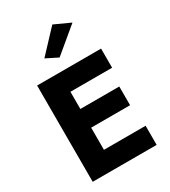

<svg xmlns="http://www.w3.org/2000/svg" viewBox="-233 -1097 1069 1209"><g transform="rotate(-30 301.5 -492.5)"><path d="M465 -932 349 -985 199 -825 285 -782ZM74 -700V0H539V-139H236V-300H519V-436H236V-561H539V-700Z"/></g></svg>

Font: Jost
Style: Bold
Weight: 700
Version: Version 3.710